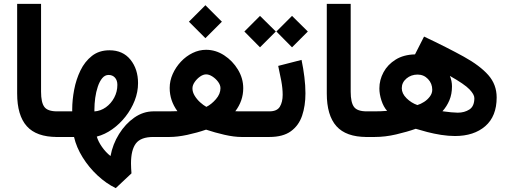

<svg xmlns="http://www.w3.org/2000/svg" viewBox="-20 -702 2607 984"><path d="M67.9 -682.1H190.4V-231.9Q190.4 -176.8 207.3 -154.1Q224.1 -131.3 272.5 -131.3H284.7V0H272.5Q166.5 0 117.2 -55.4Q67.9 -110.8 67.9 -222.7Z M265.1 0V-131.3H350.1V-141.6Q350.1 -189.5 360.1 -242.2Q370.1 -294.9 392.3 -340.8Q414.6 -386.7 451.2 -415.5Q487.8 -444.3 541 -444.3Q609.9 -444.3 648.7 -396Q687.5 -347.7 687.5 -275.9Q687.5 -230.5 670.2 -186.3Q652.8 -142.1 623 -104.2Q593.3 -66.4 555.4 -39.6Q517.6 -12.7 476.1 -2Q483.4 23.4 502.7 51Q522 78.6 546.4 97.7Q557.6 37.1 590.1 -15.1Q622.6 -67.4 668.5 -99.4Q714.4 -131.3 766.6 -131.3H782.7V0H765.6Q701.7 0 676.5 33.2Q651.4 66.4 651.4 135.3Q651.4 147.5 652.1 160.4Q652.8 173.3 653.8 186.5L573.2 262.2Q523.9 238.3 479.7 197Q435.5 155.8 403.6 104.5Q371.6 53.2 359.4 0ZM536.6 -317.9Q517.6 -317.9 503.9 -301.3Q490.2 -284.7 481.2 -257.8Q472.2 -231 468 -200.2Q463.9 -169.4 463.9 -141.6V-130.9Q496.1 -133.3 522.7 -152.3Q549.3 -171.4 565.4 -201.7Q581.5 -231.9 581.5 -267.1Q581.5 -290.5 569.1 -304.2Q556.6 -317.9 536.6 -317.9Z M1032.7 -675.3 1117.2 -590.8 1032.7 -506.3 948.2 -590.8ZM1226.6 -250Q1226.6 -185.5 1186 -131.8Q1200.2 -131.3 1211.9 -131.3Q1223.6 -131.3 1233.4 -131.3H1280.3V0H1217.8Q1179.7 0 1130.4 -11.2Q1081.1 -22.5 1036.1 -37.6Q989.7 -21.5 939.2 -10.7Q888.7 0 848.1 0H763.2V-131.3H835Q847.7 -131.3 859.6 -131.6Q871.6 -131.8 889.2 -132.3Q849.6 -186.5 849.6 -251Q849.6 -288.1 865.2 -323Q880.9 -357.9 907.2 -386Q933.6 -414.1 967 -430.4Q1000.5 -446.8 1036.1 -446.8Q1085.4 -446.8 1128.9 -418.5Q1172.4 -390.1 1199.5 -345.2Q1226.6 -300.3 1226.6 -250ZM1036.6 -320.8Q1021.5 -320.8 1005.4 -309.6Q989.3 -298.3 977.8 -281.7Q966.3 -265.1 966.3 -249Q966.3 -230 977.8 -211.2Q989.3 -192.4 1005.9 -177.5Q1022.5 -162.6 1037.6 -154.3Q1063.5 -167 1086.7 -193.8Q1109.9 -220.7 1109.9 -250Q1109.9 -266.1 1097.9 -282.5Q1085.9 -298.8 1068.8 -309.8Q1051.8 -320.8 1036.6 -320.8Z M1476.6 -620.6 1557.6 -540.5 1476.6 -459.5 1396.5 -540.5ZM1312.5 -620.6 1393.6 -540.5 1312.5 -459.5 1232.4 -540.5ZM1360.4 0H1260.7V-131.3H1360.4Q1399.9 -131.3 1414.3 -155.3Q1428.7 -179.2 1428.7 -216.3Q1428.7 -249.5 1421.4 -288.3Q1414.1 -327.1 1405.8 -364.3L1525.4 -395Q1534.7 -350.6 1540 -306.9Q1545.4 -263.2 1545.4 -223.6Q1545.4 -159.7 1528.3 -109.1Q1511.2 -58.6 1470.7 -29.3Q1430.2 0 1360.4 0Z M1654.8 -682.1H1777.3V-231.9Q1777.3 -176.8 1794.2 -154.1Q1811 -131.3 1859.4 -131.3H1871.6V0H1859.4Q1753.4 0 1704.1 -55.4Q1654.8 -110.8 1654.8 -222.7Z M2110.8 -42Q2066.9 -26.4 2010.5 -13.2Q1954.1 0 1900.4 0H1852.1V-131.3H1894Q1913.1 -131.3 1929.4 -131.8Q1945.8 -132.3 1963.9 -133.8Q1945.3 -154.8 1934.8 -187.3Q1924.3 -219.7 1924.3 -249Q1924.3 -292.5 1945.6 -331.8Q1966.8 -371.1 2007.6 -396.5Q2048.3 -421.9 2106.9 -423.3L2153.3 -514.6Q2273.9 -457.5 2356.9 -411.6Q2439.9 -365.7 2482.7 -317.1Q2525.4 -268.6 2525.4 -202.6Q2525.4 -106 2467 -55.4Q2408.7 -4.9 2312 -4.9Q2277.8 -4.9 2240.7 -10.7Q2203.6 -16.6 2169.7 -25.4Q2135.7 -34.2 2110.8 -42ZM2039.1 -250Q2039.1 -222.7 2063.5 -198.5Q2087.9 -174.3 2119.1 -163.6Q2135.7 -168.5 2153.3 -179.7Q2170.9 -190.9 2183.1 -207.3Q2195.3 -223.6 2195.3 -242.2Q2195.3 -273.9 2173.6 -296.9Q2151.9 -319.8 2120.1 -319.8Q2086.9 -319.8 2063 -299.6Q2039.1 -279.3 2039.1 -250ZM2247.6 -131.8Q2270 -128.4 2292.2 -126.5Q2314.5 -124.5 2325.7 -124.5Q2360.4 -124.5 2385.7 -140.9Q2411.1 -157.2 2411.1 -199.2Q2411.1 -217.8 2386 -244.1Q2360.8 -270.5 2285.6 -313Q2296.4 -287.1 2296.4 -259.3Q2296.4 -219.7 2283.2 -188.2Q2270 -156.7 2247.6 -131.8Z"/></svg>

Font: Vazirmatn UI NL
Style: Bold
Weight: 700
Designer: Saber Rastikerdar
Foundry: Saber Rastikerdar
Version: Version 33.003